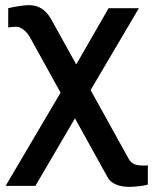

<svg xmlns="http://www.w3.org/2000/svg" viewBox="-20 -533 596 748"><path d="M2 191H118L272 -72L400 159C414 185 451 195 481 195C501 195 539 192 556 186V111C551 112 547 112 540 112C519 112 495 110 482 87L333 -182L521 -501H403L277 -282L180 -457C159 -494 132 -513 92 -513C73 -513 30 -506 12 -501V-426C21 -427 33 -429 43 -429C65 -428 85 -408 96 -389L216 -172Z"/></svg>

Font: Perun Medium
Style: Regular
Weight: 500
Foundry: Copyright (c) Stefan Peev, Context Ltd, 2016
Version: Version 1.089